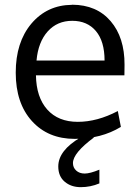

<svg xmlns="http://www.w3.org/2000/svg" viewBox="-20 -566 581 798"><path d="M45.4 0ZM131.8 -314.5H414.6Q414.6 -394 378.7 -436.8Q342.8 -479.5 280.3 -479.5Q217.8 -479.5 178.2 -435.3Q138.7 -391.1 131.8 -314.5ZM497.6 -296.9 497.1 -252.9H129.4Q130.9 -161.6 176.5 -110.6Q222.2 -59.6 303.2 -59.6Q384.3 -59.6 469.7 -104.5L482.4 -38.6Q400.9 11.2 290.3 11.2Q179.7 11.2 112.5 -63Q45.4 -137.2 45.4 -263.9Q45.4 -390.6 110.4 -467.8Q175.8 -544.9 278.3 -545.9Q279.3 -545.9 280.3 -546.4Q381.8 -545.9 439.9 -478Q498 -410.2 497.6 -296.9ZM393.1 196.3Q356 211.9 315.7 211.9Q275.4 211.9 248.8 189.2Q222.2 166.5 222.2 126Q222.2 59.1 315.4 4.9H371.1Q283.2 69.8 283.2 111.8Q283.2 130.4 296.6 142.8Q310.1 155.3 332 155.3Q354 155.3 393.1 139.2Z"/></svg>

Font: Oxygen
Style: Normal
Weight: 400
Designer: Vernon Adams
Foundry: Vernon Adams
Version: Version Release 0.2.2 webfont; ttfautohint (v0.8.52-bc40) -l